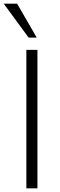

<svg xmlns="http://www.w3.org/2000/svg" viewBox="-39 -1020 325 1040"><path d="M160 -816.2H116.2L-18.8 -1000H53.8ZM103.8 0V-750H163.8V0Z"/></svg>

Font: Now Light
Style: Regular
Weight: 300
Designer: Alfredo Marco Pradil
Foundry: Alfredo Marco Pradil
Version: Version 1.002;PS 001.002;hotconv 1.0.88;makeotf.lib2.5.64775